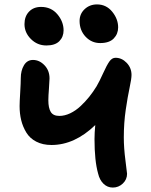

<svg xmlns="http://www.w3.org/2000/svg" viewBox="-20 -845 678 861"><path d="M429.2 -651.9Q390.6 -651.9 363.8 -680.4Q336.9 -709 336.9 -751Q336.9 -782.7 359.6 -804Q382.3 -825.2 415 -825.2Q456.5 -825.2 483.2 -792.5Q509.8 -759.8 509.8 -722.2Q509.8 -692.9 490 -672.4Q470.2 -651.9 429.2 -651.9ZM188 -641.1Q147.5 -641.1 118.7 -669.9Q89.8 -698.7 89.8 -736.8Q89.8 -771.5 110.1 -792.7Q130.4 -814 164.1 -814Q209.5 -814 237.3 -781Q265.1 -748 265.1 -709Q265.1 -679.7 246.1 -660.4Q227.1 -641.1 188 -641.1ZM485.8 -3.9Q461.9 -3.9 444.3 -20.8Q426.8 -37.6 419.9 -66.9Q403.8 -124 403.8 -221.2Q403.8 -249 407.2 -284.2Q314.5 -194.8 210.9 -194.8Q171.4 -194.8 142.3 -210Q113.3 -225.1 97.7 -251.2Q82 -277.3 75 -306.4Q67.9 -335.4 67.9 -369.1Q67.9 -386.7 70.6 -430.7Q73.2 -474.6 73.2 -495.1Q73.2 -528.3 87.4 -552.2Q101.6 -576.2 127.9 -576.2Q156.7 -576.2 179.4 -552.5Q202.1 -528.8 202.1 -493.2Q202.1 -482.4 199.5 -448Q196.8 -413.6 196.8 -395Q196.8 -361.3 207.5 -343.3Q218.3 -325.2 246.1 -325.2Q270 -325.2 294.7 -336.9Q319.3 -348.6 340.8 -368.7Q362.3 -388.7 379.9 -410.6Q397.5 -432.6 413.1 -458Q425.8 -479.5 442.4 -516.4Q459 -553.2 470.7 -569.6Q482.4 -585.9 498 -585.9Q526.4 -585.9 548.1 -563.2Q569.8 -540.5 569.8 -508.8Q569.8 -492.2 561.3 -452.4Q552.7 -412.6 543.9 -353Q535.2 -293.5 535.2 -229Q535.2 -181.6 542.5 -126Q549.8 -70.3 549.8 -65.9Q549.8 -40 530.8 -22Q511.7 -3.9 485.8 -3.9Z"/></svg>

Font: Shantell Sans Irregular Bouncy
Style: Regular
Weight: 600
Designer: Stephen Nixon, Anya Danilova, Shantell Martin
Foundry: Arrow Type
Version: Version 1.006;[9816181b4]